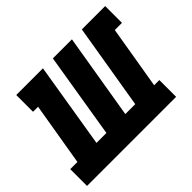

<svg xmlns="http://www.w3.org/2000/svg" viewBox="-158 -710 890 890"><g transform="rotate(-45 287.5 -265.0)"><path d="M-37 0V-110H10L62 -420H29V-530H204L135 -110H200L269 -530H394L324 -110H389L459 -530H612V-420H565L513 -110H547V0Z"/></g></svg>

Font: Iosevka Slab XBdExObl
Style: Regular
Weight: 800
Width: 7
Italic angle: -9°
Monospace: yes
Designer: Belleve Invis
Foundry: Belleve Invis
Version: Version 11.1.0; ttfautohint (v1.8.3)